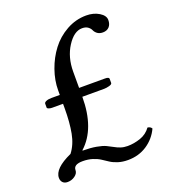

<svg xmlns="http://www.w3.org/2000/svg" viewBox="-118 -697 701 795"><g transform="rotate(-20 232.5 -300.0)"><path d="M88.9 -299.8Q81.5 -299.8 74.7 -302.2Q67.9 -304.7 67.9 -308.1V-325.2Q67.9 -331.1 77.1 -335Q86.4 -338.9 101.1 -338.9H137.2V-358.9Q137.2 -402.8 153.1 -447.8Q168.9 -492.7 196.3 -528.8Q223.6 -564.9 264.6 -587.9Q305.7 -610.8 352.1 -610.8Q384.3 -610.8 408.2 -596.2Q432.1 -581.5 432.1 -562Q432.1 -543 421.9 -532Q411.6 -521 394 -521Q378.9 -521 369.6 -528.1Q360.4 -535.2 356.7 -543.9Q353 -552.7 343.5 -559.8Q334 -566.9 317.9 -566.9Q282.2 -566.9 252.2 -520.3Q222.2 -473.6 222.2 -410.2V-338.9H335.9Q354 -338.9 354 -331.1V-313Q354 -306.6 341.1 -303.2Q328.1 -299.8 318.8 -299.8H222.2Q222.2 -159.7 147 -91.8V-89.8Q181.2 -89.8 206.8 -85.2Q232.4 -80.6 246.8 -73.7Q261.2 -66.9 273.2 -60.1Q285.2 -53.2 298.8 -48.6Q312.5 -43.9 329.1 -43.9Q357.4 -43.9 386 -53.7Q414.6 -63.5 432.1 -87.9Q444.8 -86.4 450.2 -77.1Q431.6 -37.1 395 -12.9Q358.4 11.2 311 11.2Q287.1 11.2 267.8 5.1Q248.5 -1 235.1 -9.8Q221.7 -18.6 208 -27.6Q194.3 -36.6 175 -42.7Q155.8 -48.8 131.8 -48.8Q91.8 -48.8 91.8 -23.9Q91.8 -9.8 77.4 0.7Q63 11.2 44.9 11.2Q31.2 11.2 23.7 3.4Q16.1 -4.4 16.1 -17.1Q16.1 -58.6 95.2 -94.2Q119.6 -125.5 128.4 -171.4Q137.2 -217.3 137.2 -280.8V-299.8Z"/></g></svg>

Font: Common Serif
Style: Regular
Weight: 400
Designer: Philipp H. Poll, Khaled Hosny
Foundry: Stefan Peev, Context Ltd.
Version: Version 1.026